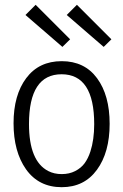

<svg xmlns="http://www.w3.org/2000/svg" viewBox="-20 -776 515 802"><path d="M258.8 -713.4 301.3 -755.9 445.3 -611.8 413.1 -580.1ZM86.4 -713.4 128.9 -755.9 272.9 -611.8 240.7 -580.1ZM237.8 5.9Q141.6 5.9 88.4 -69.3Q36.6 -143.1 36.6 -261Q36.6 -378.9 89.6 -449.7Q142.6 -520.5 237.8 -520.5Q333 -520.5 385.5 -449.2Q438 -377.9 438 -258.8Q438 -139.6 385 -66.9Q332 5.9 237.8 5.9ZM101.1 -257.8Q101.1 -103 181.6 -61.5Q206.1 -48.8 237.8 -48.8Q269.5 -48.8 294.2 -61.5Q318.8 -74.2 333.5 -94.2Q348.1 -114.3 357.4 -142.6Q373.5 -191.9 373.5 -257.3Q373.5 -465.8 237.3 -465.8Q101.1 -465.8 101.1 -257.8Z"/></svg>

Font: News Cycle
Style: Regular
Weight: 500
Version: Version 0.5.2